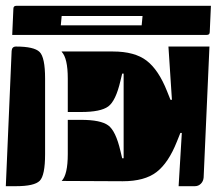

<svg xmlns="http://www.w3.org/2000/svg" viewBox="-20 -650 745 660"><path d="M192 -28Q213 -50 213 -120V-238H259Q326 -238 352 -219Q378 -200 394 -131L400 -106H405V-397H400L394 -372Q378 -303 352 -284Q326 -265 259 -265H213V-380Q213 -450 192 -472V-473H368Q443 -473 484 -441.5Q525 -410 554 -337L566 -307H571L559 -490H700L680 -40Q679 -27 670.5 -18.5Q662 -10 650 -10H594L605 -193H600L588 -163Q559 -90 518 -58.5Q477 -27 402 -27ZM0 -10 20 -475Q21 -490 35 -490Q97 -490 116 -471.5Q135 -453 135 -380V-120Q135 -47 116.5 -28.5Q98 -10 35 -10ZM22 -530 26 -620Q26 -630 36 -630H705L701 -540Q701 -530 691 -530ZM189 -563H467L470 -595H192Z"/></svg>

Font: PrimecolorB
Style: Medium
Weight: 500
Designer: gluk
Foundry: gluk
Version: Version 0.672